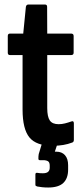

<svg xmlns="http://www.w3.org/2000/svg" viewBox="-20 -642 370 856"><path d="M215.2 8Q141.7 8 111.2 -29.3Q80.6 -66.7 80.6 -153.8V-396.5H24.6Q14.7 -396.5 14.7 -406.9V-481.4Q14.7 -492.3 24.6 -492.3H83.6L95.4 -611.4Q97.4 -621.8 106.4 -621.8H180.7Q190.1 -621.8 190.1 -611.4L190.6 -492.3H296.9Q308.3 -492.3 308.3 -481.4V-406.9Q308.3 -396.5 296.9 -396.5H190.6V-160.1Q190.6 -121.9 201.9 -105.1Q213.2 -88.3 241.3 -88.3Q255.4 -88.3 269.4 -91.8Q283.5 -95.3 297.4 -100.3Q309.3 -105.3 309.3 -91.9V-18.4Q309.3 -7.9 300.4 -6Q283.9 0.5 262 4.3Q240.1 8 215.2 8ZM194.9 194Q180.5 194 168.1 192.7Q155.7 191.5 146.2 189.5Q141.3 188 139.5 186.5Q137.8 185 137.8 180.5V136Q137.8 127.5 145.7 128.5Q150.7 129.5 157.2 130Q163.7 130.5 170.7 130.5Q187.3 130.5 194.5 124Q201.7 117.5 201.7 105.9V96.3Q201.7 81.7 194 76.9Q186.2 72.1 172.2 72.1H157.7Q151.2 72.1 151.2 65.6Q151.2 61.1 151.4 54.9Q151.7 48.7 152.7 44.7L176.1 -32.1Q179.1 -39.6 186 -39.6H238.4Q249.3 -39.6 245.3 -28.1L224.5 34.2H230.9Q255.8 34.2 269.7 49.9Q283.7 65.6 283.7 94.7V114.2Q283.7 153.2 262.3 173.6Q241 194 194.9 194Z"/></svg>

Font: Sofia Sans Condensed
Style: Regular
Weight: 400
Designer: Botio Nikoltchev, Ani Petrova
Foundry: lettersoup
Version: Version 4.100